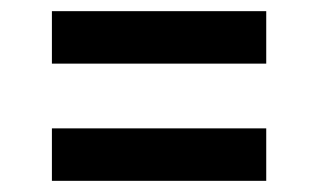

<svg xmlns="http://www.w3.org/2000/svg" viewBox="-20 -484 570 344"><path d="M73 -254H457V-160H73ZM73 -464H457V-370H73Z"/></svg>

Font: Changa Medium
Style: Regular
Weight: 500
Designer: Eduardo Rodriguez Tunni
Foundry: Eduardo Rodriguez Tunni
Version: Version 3.003